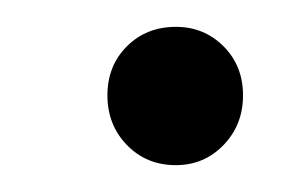

<svg xmlns="http://www.w3.org/2000/svg" viewBox="-20 -418 227 143"><path d="M111 -295Q89 -295 74.5 -310Q60 -325 60 -347Q60 -369 74.5 -383.5Q89 -398 111 -398Q132 -398 146.5 -383.5Q161 -369 161 -347Q161 -325 146.5 -310Q132 -295 111 -295Z"/></svg>

Font: DM Sans 17pt Light
Style: Italic
Weight: 300
Italic angle: -10°
Version: Version 4.004;gftools[0.9.30]